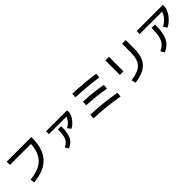

<svg xmlns="http://www.w3.org/2000/svg" viewBox="419 -2428 4161 4161"><g transform="rotate(-45 2500.0 -347.5)"><path d="M125 -710H880V-690Q880 -351 722 -177Q564 -3 231 30L212 -67Q488 -96 620 -224Q752 -352 768 -610H125Z M1192 -485V-572H1837V-485Q1814 -404 1756.5 -334Q1699 -264 1621 -221L1564 -298Q1693 -371 1731 -485ZM1232 -37Q1331 -83 1367.5 -163Q1404 -243 1404 -419H1504Q1504 -279 1482.5 -192Q1461 -105 1414 -50.5Q1367 4 1282 43Z M2125 -149Q2501 -136 2878 -69L2867 37Q2486 -30 2120 -43ZM2213 -461Q2505 -449 2791 -399L2777 -293Q2487 -343 2205 -355ZM2170 -746Q2520 -733 2846 -686L2834 -582Q2490 -631 2165 -642Z M3812 -750V-485Q3812 -230 3692 -103Q3572 24 3308 55L3285 -44Q3518 -75 3609 -171.5Q3700 -268 3700 -482V-750ZM3188 -305V-750H3298V-305Z M4118 -628V-720H4918V-628Q4889 -526 4816 -438.5Q4743 -351 4644 -298L4587 -382Q4755 -473 4805 -628ZM4395 -540H4500Q4500 -366 4472.5 -255.5Q4445 -145 4385.5 -76Q4326 -7 4221 40L4171 -47Q4257 -85 4304.5 -142.5Q4352 -200 4373.5 -294Q4395 -388 4395 -540Z"/></g></svg>

Font: M PLUS 1p Medium
Style: Regular
Weight: 500
Version: Version 1.062